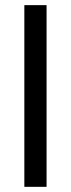

<svg xmlns="http://www.w3.org/2000/svg" viewBox="-20 -723 274 743"><path d="M74.2 0V-703.1H160.2V0Z"/></svg>

Font: 和音 by 宁静之雨，公众号njzyshare
Style: Regular
Weight: 400
Designer: Steve Matteson
Foundry: Ascender Corporation
Version: Version 6.00;June 8, 2018;FontCreator 11.0.0.2388 32-bit